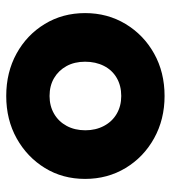

<svg xmlns="http://www.w3.org/2000/svg" viewBox="14 -551 548 616"><g transform="rotate(-90 288.0 -243.0)"><path d="M288 11Q213 11 152.5 -22.5Q92 -56 57 -114Q22 -172 22 -244Q22 -316 57 -373Q92 -430 152 -463.5Q212 -497 288 -497Q364 -497 424 -464Q484 -431 519 -373.5Q554 -316 554 -244Q554 -172 519 -114Q484 -56 424 -22.5Q364 11 288 11ZM288 -128Q321 -128 346 -142.5Q371 -157 384.5 -183.5Q398 -210 398 -244Q398 -278 384 -303.5Q370 -329 345.5 -343.5Q321 -358 288 -358Q256 -358 231 -343.5Q206 -329 192 -303Q178 -277 178 -243Q178 -210 192 -183.5Q206 -157 231 -142.5Q256 -128 288 -128Z"/></g></svg>

Font: Outfit Thin
Style: Bold
Weight: 700
Version: Version 1.100;gftools[0.9.27]